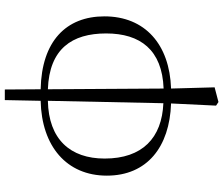

<svg xmlns="http://www.w3.org/2000/svg" viewBox="-85 -630 928 798"><g transform="rotate(-90 379.0 -231.0)"><path d="M349 -16C205 -22 119 -103 119 -260C119 -403 199 -493 359 -496ZM339 203 354 213 415 197 410 16C593 10 710 -92 710 -261C710 -420 607 -522 407 -526L406 -675H362L359 -526C170 -522 48 -418 48 -251C48 -84 167 10 348 16ZM407 -496C575 -490 639 -396 639 -254C639 -112 571 -21 410 -15Z"/></g></svg>

Font: Noto Serif HK Light
Style: Regular
Weight: 300
Designer: Ryoko NISHIZUKA 西塚涼子 (kana & ideographs); Frank Grießhammer (Latin, Greek & Cyrillic); Wenlong ZHANG 张文龙 (bopomofo); San
Foundry: Adobe
Version: Version 2.001;hotconv 1.1.0;makeotfexe 2.6.0